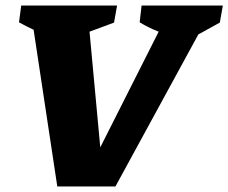

<svg xmlns="http://www.w3.org/2000/svg" viewBox="-20 -677 829 697"><path d="M188 0 102 -569Q76 -581 49 -596L57 -657H405L394 -595L305 -562L344 -142L556 -562Q520 -576 487 -596L494 -657H789L778 -595L700 -552L399 0Z"/></svg>

Font: Piazzolla ExtraBold
Style: Italic
Weight: 800
Italic angle: -11.3°
Designer: Juan Pablo del Peral
Foundry: Huerta Tipografica
Version: Version 1.330